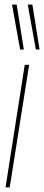

<svg xmlns="http://www.w3.org/2000/svg" viewBox="-20 -810 191 830"><path d="M22 0H4L87 -530H106ZM67 -596 32 -790H52L83 -596ZM135 -596 100 -790H120L151 -596Z"/></svg>

Font: Georama ExtraCondensed Thin
Style: Italic
Weight: 100
Width: 2
Italic angle: -9°
Designer: Jean-Baptiste Levee
Foundry: Production Type
Version: Version 1.001